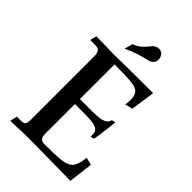

<svg xmlns="http://www.w3.org/2000/svg" viewBox="-224 -835 921 921"><g transform="rotate(45 237.0 -374.5)"><path d="M437.5 0.5Q389.6 0.5 230.5 -2L143.6 -2.4Q113.3 -2.4 108.4 -2Q75.2 0.5 29.8 0.5L38.1 -35.6H63Q81.5 -35.6 88.9 -42Q96.2 -48.3 96.2 -76.2V-498.5Q96.2 -520.5 91.1 -530Q85.9 -539.6 78.4 -542Q70.8 -544.4 63 -544.4H26.9L35.2 -577.6Q91.3 -577.6 124.5 -576.2Q135.3 -575.2 152.8 -575.2L171.9 -575.7Q248 -577.6 420.9 -577.6L403.3 -454.6L364.7 -444.8Q367.7 -466.3 367.7 -478Q367.7 -504.4 356.4 -520.3Q345.2 -536.1 308.6 -540.3Q272 -544.4 192.4 -544.4V-309.1H277.8Q329.1 -309.6 348.4 -318.1Q367.7 -326.7 372.6 -346.2L392.1 -350.1Q377.4 -227.5 375 -222.7L356.4 -217.3V-230Q356.4 -257.3 335.2 -266.4Q314 -275.4 257.3 -275.4H192.4V-79.6Q192.4 -57.6 197.5 -48.8Q202.6 -40 210 -37.8Q217.3 -35.6 226.1 -35.6Q298.3 -35.6 336.7 -39.8Q375 -43.9 392.1 -62.7Q409.2 -81.5 415 -132.8L452.6 -123.5ZM172.9 -631.8 184.6 -673.8Q192.4 -676.8 193.6 -677.5Q194.8 -678.2 196.3 -678.2Q218.3 -688.5 235.6 -707.3Q252.9 -726.1 257.8 -733.2Q262.7 -740.2 274.9 -745.6Q282.2 -748.5 289.6 -748.5Q314.9 -748.5 323.7 -722.7Q325.7 -716.3 325.7 -710Q325.7 -686 303.2 -675.8L297.9 -673.3Q238.8 -660.6 198.2 -642.6Z"/></g></svg>

Font: Quaaykop
Style: Medium
Weight: 500
Designer: Tup Wanders
Foundry: Free font, DO NOT SELL
Version: Version 1.00;July 31, 2023;FontCreator 11.5.0.2430 64-bit